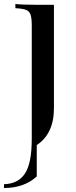

<svg xmlns="http://www.w3.org/2000/svg" viewBox="-41 -748 381 961"><path d="M-21 193V174Q50 172 84 120.5Q118 69 118 -53V-619Q118 -657 112 -674.5Q106 -692 89.5 -698.5Q73 -705 36 -707V-728Q69 -724 143 -724H229V-207Q229 -142 207 -95.5Q185 -49 143 -22V135Q80 193 -21 193Z"/></svg>

Font: Hjärnsläpp Display
Style: Regular
Weight: 400
Designer: Baptiste Guesnon
Foundry: Bloom Type
Version: Version 1.000